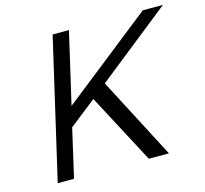

<svg xmlns="http://www.w3.org/2000/svg" viewBox="-105 -849 1034 967"><g transform="rotate(-15 412.0 -365.0)"><path d="M80 0 249 -730H334L248 -358L719 -730H824L439 -424L660 0H555L363 -363L223 -253L165 0Z"/></g></svg>

Font: Miedinger
Style: Italic
Weight: 400
Italic angle: -13°
Version: Version 001.000